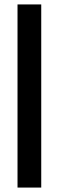

<svg xmlns="http://www.w3.org/2000/svg" viewBox="-20 -770 264 866"><path d="M59 76H166V-750H59Z"/></svg>

Font: Decalotype
Style: Bold
Weight: 700
Designer: Alfredo Marco Pradil
Foundry: Alfredo Marco Pradil
Version: Version 1.0